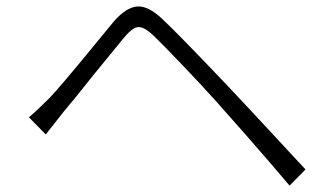

<svg xmlns="http://www.w3.org/2000/svg" viewBox="-20 -642 1040 604"><path d="M136 -334Q171 -371 267 -488L336 -572Q375 -618 410.5 -621.5Q446 -625 492 -581Q546 -530 697 -371Q727 -340 941 -109L891 -58L827 -133Q759 -212 661 -322Q618 -370 557.5 -433.5Q497 -497 464 -529Q443 -549 428.5 -554.5Q414 -560 400.5 -552Q387 -544 368 -521Q323 -466 278 -411Q213 -329 179 -289Q171 -279 124 -219L71 -273Q95 -293 136 -334Z"/></svg>

Font: 寒蝉端黑体 Light
Style: Regular
Weight: 300
Designer: ChillDuanSans {Warren2060}; 
Source Han Sans {Ryoko NISHIZUKA 西塚涼子 (kana, bopomofo & ideographs); Paul D. Hunt (Latin, G
Foundry: ChillType&Adobe
Version: Version 1.300;Glyphs 3.3 (3306)